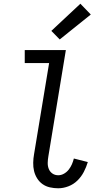

<svg xmlns="http://www.w3.org/2000/svg" viewBox="-20 -1004 540 1032"><path d="M293 8Q270 8 248 3Q226 -2 208.5 -14.5Q191 -27 179.5 -45.5Q168 -64 163 -85Q158 -106 158.5 -129.5Q159 -153 163 -175L244 -665H113V-735H334L240 -164Q237 -147 236.5 -129.5Q236 -112 242 -96.5Q248 -81 261.5 -71.5Q275 -62 293 -62Q309 -62 324 -70.5Q339 -79 349.5 -92.5Q360 -106 366.5 -121Q373 -136 377 -152L452 -133Q444 -106 430.5 -80Q417 -54 396 -33.5Q375 -13 347.5 -2.5Q320 8 293 8ZM301 -792 256 -838 412 -984 468 -926Z"/></svg>

Font: Iosevka Gothic
Style: Italic
Weight: 400
Italic angle: -9°
Monospace: yes
Designer: Belleve Invis
Foundry: Belleve Invis
Version: Version 15.5.1; ttfautohint (v1.8.4)